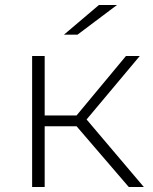

<svg xmlns="http://www.w3.org/2000/svg" viewBox="-20 -745 608 765"><path d="M285 -242H158V0H108V-522H158V-285H285L482 -522H537L325 -269L553 0H493ZM374 -725H446L289 -607H235Z"/></svg>

Font: Montserrat Alternates Light
Style: Regular
Weight: 300
Designer: Julieta Ulanovsky
Foundry: Julieta Ulanovsky
Version: Version 7.200